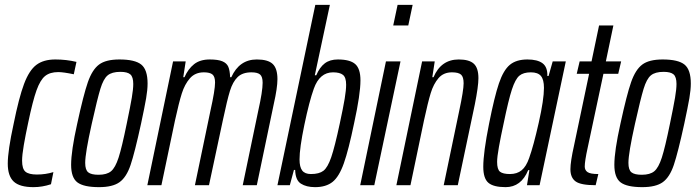

<svg xmlns="http://www.w3.org/2000/svg" viewBox="-20 -763 2868 791"><path d="M12 -89Q12 -142 36 -252Q58 -361 79 -417Q100 -473 129.5 -495.5Q159 -518 208 -518Q253 -518 295 -508L284 -457Q241 -466 220 -466Q186 -466 166 -450Q146 -434 130.5 -391Q115 -348 96 -257Q85 -206 78 -165Q71 -124 71 -101Q71 -67 85 -55.5Q99 -44 132 -44Q168 -44 200 -54L190 -4Q154 8 118 8Q61 8 36.5 -15Q12 -38 12 -89Z M273 -84Q273 -141 298 -253Q324 -373 342 -424.5Q360 -476 388 -497Q416 -518 472 -518Q536 -518 562 -497Q588 -476 588 -419Q588 -393 582 -358Q576 -323 561 -253Q535 -134 518 -83.5Q501 -33 472.5 -12.5Q444 8 388 8Q325 8 299 -11.5Q273 -31 273 -84ZM502 -253Q517 -325 523 -360.5Q529 -396 529 -417Q529 -446 517 -456.5Q505 -467 476 -467Q441 -467 423.5 -452.5Q406 -438 393.5 -397Q381 -356 358 -253Q331 -132 331 -92Q331 -63 343.5 -53Q356 -43 386 -43Q420 -43 437.5 -57.5Q455 -72 468.5 -113.5Q482 -155 502 -253Z M693 -510H745L735 -445H740Q755 -479 779.5 -498.5Q804 -518 844 -518Q878 -518 896 -510.5Q914 -503 920.5 -488Q927 -473 928 -445H933Q966 -518 1038 -518Q1084 -518 1103.5 -499.5Q1123 -481 1123 -437Q1123 -401 1108 -335L1038 0H980L1044 -307Q1062 -387 1062 -422Q1062 -447 1051.5 -456Q1041 -465 1016 -465Q979 -465 959 -445.5Q939 -426 927.5 -389Q916 -352 898 -267L841 0H783L847 -307Q866 -392 866 -423Q866 -447 855.5 -456Q845 -465 820 -465Q784 -465 762.5 -440.5Q741 -416 729 -378Q717 -340 701 -267L645 0H587Z M1196 -63H1191L1174 0H1123L1279 -743H1339L1277 -453H1283Q1297 -486 1318 -502Q1339 -518 1372 -518Q1422 -518 1443.5 -499Q1465 -480 1465 -432Q1465 -375 1439 -256Q1416 -145 1396.5 -90Q1377 -35 1350 -13.5Q1323 8 1278 8Q1242 8 1219.5 -6.5Q1197 -21 1196 -63ZM1380 -255Q1394 -320 1400 -356Q1406 -392 1406 -414Q1406 -444 1393 -454.5Q1380 -465 1352 -465Q1297 -465 1273 -398Q1254 -345 1234 -249Q1214 -153 1214 -106Q1214 -75 1225 -60.5Q1236 -46 1261 -46Q1295 -46 1312.5 -59.5Q1330 -73 1344.5 -115Q1359 -157 1380 -255Z M1600 -658 1618 -743H1680L1662 -658ZM1464 0 1570 -510H1630L1522 0Z M1719 -510H1771L1761 -445H1766Q1797 -518 1870 -518Q1913 -518 1932 -500.5Q1951 -483 1951 -441Q1951 -407 1936 -332L1866 0H1808L1872 -307Q1890 -391 1890 -420Q1890 -446 1879.5 -455.5Q1869 -465 1842 -465Q1807 -465 1786.5 -441Q1766 -417 1754.5 -379.5Q1743 -342 1727 -268L1671 0H1613Z M1971 -76Q1971 -134 1995 -254Q2017 -365 2035.5 -419.5Q2054 -474 2080.5 -496Q2107 -518 2153 -518Q2194 -518 2215 -502.5Q2236 -487 2235 -450H2240L2257 -510H2311L2203 0H2151L2161 -62H2156Q2127 8 2063 8Q2013 8 1992 -10Q1971 -28 1971 -76ZM2160 -112Q2178 -162 2199.5 -257.5Q2221 -353 2221 -401Q2221 -435 2208.5 -450Q2196 -465 2167 -465Q2136 -465 2119.5 -451Q2103 -437 2089 -394.5Q2075 -352 2055 -255Q2043 -200 2035.5 -158Q2028 -116 2028 -96Q2028 -65 2040 -55.5Q2052 -46 2081 -46Q2110 -46 2129 -61.5Q2148 -77 2160 -112Z M2330 -66Q2330 -97 2345 -164L2407 -459H2356L2368 -510H2417L2448 -658H2507L2476 -510H2539L2527 -459H2466L2401 -154Q2389 -99 2389 -77Q2389 -62 2400.5 -54Q2412 -46 2445 -46L2434 0Q2373 0 2351.5 -15.5Q2330 -31 2330 -66Z M2511 -84Q2511 -141 2536 -253Q2562 -373 2580 -424.5Q2598 -476 2626 -497Q2654 -518 2710 -518Q2774 -518 2800 -497Q2826 -476 2826 -419Q2826 -393 2820 -358Q2814 -323 2799 -253Q2773 -134 2756 -83.5Q2739 -33 2710.5 -12.5Q2682 8 2626 8Q2563 8 2537 -11.5Q2511 -31 2511 -84ZM2740 -253Q2755 -325 2761 -360.5Q2767 -396 2767 -417Q2767 -446 2755 -456.5Q2743 -467 2714 -467Q2679 -467 2661.5 -452.5Q2644 -438 2631.5 -397Q2619 -356 2596 -253Q2569 -132 2569 -92Q2569 -63 2581.5 -53Q2594 -43 2624 -43Q2658 -43 2675.5 -57.5Q2693 -72 2706.5 -113.5Q2720 -155 2740 -253Z"/></svg>

Font: Saira Ultra Condensed
Style: Italic
Weight: 400
Width: 1
Italic angle: -12°
Designer: Hector Gatti with collaboration of the Omnibus-Type team
Foundry: Omnibus-Type
Version: Version 1.001; ttfautohint (v1.8)